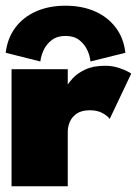

<svg xmlns="http://www.w3.org/2000/svg" viewBox="-27 -653 480 673"><path d="M210.5 0H13.5V-410.5H210.5V-352H208Q213.5 -363 228.8 -379.5Q244 -396 271.8 -409.2Q299.5 -422.5 341.5 -422.5Q369.5 -422.5 395 -413.2Q420.5 -404 433 -395L357.5 -236Q351 -246 333 -256.2Q315 -266.5 288 -266.5Q259 -266.5 242 -254.8Q225 -243 217.8 -225.8Q210.5 -208.5 210.5 -192ZM114.5 -437.5 -7 -468Q-1 -518.5 26.2 -555.5Q53.5 -592.5 98.8 -612.8Q144 -633 202.5 -633Q260 -633 305 -613.5Q350 -594 378.2 -557Q406.5 -520 412.5 -468L290 -437.5Q288.5 -457 278.8 -477.8Q269 -498.5 250.5 -512.8Q232 -527 202.5 -527Q173.5 -527 154.8 -512.8Q136 -498.5 126.2 -477.8Q116.5 -457 114.5 -437.5Z"/></svg>

Font: League Spartan Thin Black
Style: Regular
Weight: 900
Version: Version 2.002